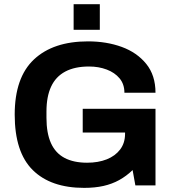

<svg xmlns="http://www.w3.org/2000/svg" viewBox="-20 -899 842 931"><path d="M388 12Q226.2 12 138.7 -74.5Q51.3 -161 51.3 -343.2Q51.3 -523.1 144.7 -610.8Q238.1 -698.4 406.7 -698.4Q496.7 -698.4 570.6 -671.4Q644.5 -644.3 689.2 -589.1Q734 -533.8 734 -449.2H583.3Q583.3 -490.9 559.8 -519.1Q536.3 -547.2 497.4 -561.8Q458.5 -576.5 411.8 -576.5Q342.6 -576.5 296.5 -552Q250.4 -527.5 227.9 -479.1Q205.3 -430.7 205.3 -358V-327.7Q205.3 -253.4 227.1 -205Q248.9 -156.6 293 -133.3Q337.1 -110 402.4 -110Q456.2 -110 497.4 -126.3Q538.7 -142.7 562.5 -174Q586.4 -205.4 586.4 -250.2V-256.5H381.1V-371.5H734V0H636.4L623 -74.3Q592.8 -45.1 558.2 -26Q523.5 -6.8 481.9 2.6Q440.2 12 388 12ZM337 -754.6V-878.7H464V-754.6Z"/></svg>

Font: Archivo Variable SemiBold
Style: Regular
Weight: 600
Designer: Hector Gatti
Foundry: Omnibus-Type
Version: Version 2.001